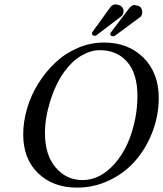

<svg xmlns="http://www.w3.org/2000/svg" viewBox="-20 -854 751 884"><path d="M439 -623Q398.4 -623 355.5 -598.4Q312.5 -573.7 276.9 -524.9Q236.8 -469.7 211.9 -390.6Q187 -311.5 187 -241.2Q187 -140.6 236.3 -82.8Q285.6 -24.9 359.9 -24.9Q442.4 -24.9 510 -102.5Q577.6 -180.2 603 -309.1Q612.8 -362.3 612.8 -412.1Q612.8 -514.6 565.9 -568.8Q519 -623 439 -623ZM334 9.8Q224.6 9.8 155.8 -56.2Q86.9 -122.1 86.9 -234.9Q86.9 -294.4 105 -355.5Q123 -416.5 157 -470.5Q190.9 -524.4 235.8 -566.7Q280.8 -608.9 338.9 -633.5Q397 -658.2 459 -658.2Q570.3 -658.2 640.6 -588.4Q710.9 -518.6 710.9 -402.8Q710.9 -324.2 682.9 -249.5Q654.8 -174.8 606.2 -117.4Q557.6 -60.1 486.3 -25.1Q415 9.8 334 9.8ZM521 -832Q531.7 -831.1 540.3 -823.2Q548.8 -815.4 548.8 -803.2Q548.8 -786.1 536.1 -776.9L422.9 -690.9Q417 -689 416 -689H415Q413.1 -689 409.2 -690.9Q403.8 -692.9 403.8 -700.2Q403.8 -705.1 405.8 -707L488.8 -821.8Q496.6 -832.5 511.2 -834Q518.1 -834 521 -832ZM605 -829.1Q632.8 -827.6 634.8 -799.8V-793.9Q632.8 -778.3 622.1 -772.9L511.2 -690.9Q510.3 -690.4 508.5 -689.5Q506.8 -688.5 505.9 -688Q504.9 -687 502 -687Q487.8 -687 487.8 -696.8Q487.8 -701.7 490.2 -704.1L573.2 -814Q576.2 -816.9 577.1 -818.8Q585 -828.1 597.2 -831.1Q601.1 -831.1 605 -829.1Z"/></svg>

Font: Common Serif News
Style: Italic
Weight: 450
Italic angle: -12°
Designer: Philipp H. Poll, Khaled Hosny
Foundry: Stefan Peev, Context Ltd.
Version: Version 1.026